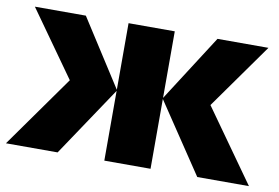

<svg xmlns="http://www.w3.org/2000/svg" viewBox="-68 -657 1106 761"><g transform="rotate(10 485.0 -276.5)"><path d="M392.1 -285.2V-553.2H578.1V-285.2L750 -553.2H955.1L768.1 -290L974.1 0H766.1L578.1 -280.8V0H392.1V-280.8L204.1 0H-3.9L202.1 -290L15.1 -553.2H220.2Z"/></g></svg>

Font: OpenSans-ExtraBold
Style: Regular
Weight: 800
Foundry: Ascender Corporation
Version: Version 1.10